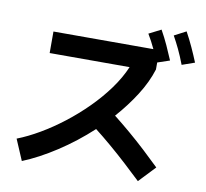

<svg xmlns="http://www.w3.org/2000/svg" viewBox="-94 -956 1188 1107"><g transform="rotate(10 500.0 -402.5)"><path d="M915 -658Q896 -708 878 -745.5Q860 -783 841 -817L910 -853Q933 -811 952.5 -768.5Q972 -726 989 -684ZM104 48 52 -74Q114 -98 181.5 -137.5Q249 -177 315 -228Q381 -279 440.5 -338.5Q500 -398 547 -462.5Q594 -527 622 -593H154V-719H739Q718 -764 695 -802L766 -838Q789 -797 808.5 -754.5Q828 -712 845 -671L774 -647V-606Q750 -529 701 -452Q652 -375 588 -303Q634 -267 684.5 -224Q735 -181 783.5 -136Q832 -91 874 -50L783 46Q740 5 690 -41Q640 -87 589.5 -130Q539 -173 494 -208Q402 -123 300 -56.5Q198 10 104 48Z"/></g></svg>

Font: Murecho SemiBold
Style: Regular
Weight: 600
Designer: Neil Summerour
Foundry: Positype
Version: Version 1.010; ttfautohint (v1.8.3)